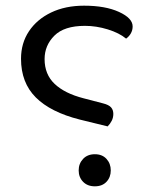

<svg xmlns="http://www.w3.org/2000/svg" viewBox="-20 -645 539 676"><path d="M359 -200 261 -224Q158 -250 106 -302Q54 -354 54 -438Q54 -493 82 -535Q110 -577 160 -601Q210 -625 276 -625Q351 -625 399 -603Q447 -581 447 -552Q447 -539 441 -528Q435 -517 424 -509Q400 -529 359.5 -541.5Q319 -554 279 -554Q206 -554 171.5 -519.5Q137 -485 137 -437Q137 -383 172.5 -349.5Q208 -316 274 -299L343 -281Q363 -276 371 -267Q379 -258 379 -244Q379 -231 373.5 -220Q368 -209 359 -200ZM314 11Q288 11 272.5 -5Q257 -21 257 -45Q257 -69 272.5 -85.5Q288 -102 314 -102Q340 -102 355 -85.5Q370 -69 370 -45Q370 -21 355 -5Q340 11 314 11Z"/></svg>

Font: Baloo Bhaijaan 2
Style: Regular
Weight: 400
Designer: Sanskriti Dholi, Noopur Datye and Ek Type
Foundry: Ek Type
Version: Version 1.701